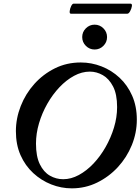

<svg xmlns="http://www.w3.org/2000/svg" viewBox="-20 -1018 769 1051"><path d="M373 13Q315 13 260.5 -8.5Q206 -30 162 -70.5Q118 -111 92.5 -168.5Q67 -226 67 -300Q67 -370 93.5 -437.5Q120 -505 168 -558.5Q216 -612 280.5 -644Q345 -676 422 -676Q481 -676 536 -654.5Q591 -633 634.5 -592.5Q678 -552 703.5 -494Q729 -436 729 -363Q729 -291 701.5 -223.5Q674 -156 625 -103Q576 -50 511.5 -18.5Q447 13 373 13ZM326 -37Q369 -37 411.5 -60Q454 -83 491.5 -122.5Q529 -162 558 -213Q587 -264 604 -320Q621 -376 621 -432Q621 -502 599 -544.5Q577 -587 543 -606.5Q509 -626 472 -626Q428 -626 385.5 -603Q343 -580 305.5 -540.5Q268 -501 239 -450Q210 -399 193.5 -343Q177 -287 177 -232Q177 -162 198 -119Q219 -76 253 -56.5Q287 -37 326 -37ZM498 -747Q470 -747 450 -767Q430 -787 430 -815Q430 -843 450 -863Q470 -883 498 -883Q526 -883 546 -863Q566 -843 566 -815Q566 -787 546 -767Q526 -747 498 -747ZM368 -943Q360 -943 361.5 -957Q363 -971 369.5 -984.5Q376 -998 383 -998H694Q704 -998 702 -984.5Q700 -971 692.5 -957Q685 -943 677 -943Z"/></svg>

Font: Junicode SmExp
Style: Bold Italic
Weight: 700
Width: 6
Italic angle: -11°
Designer: Peter S. Baker
Version: Version 2.205; ttfautohint (v1.8.4)